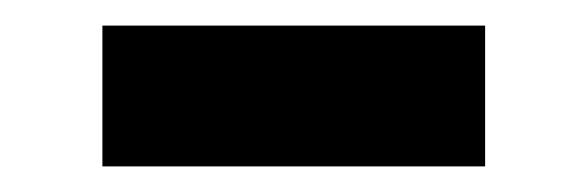

<svg xmlns="http://www.w3.org/2000/svg" viewBox="-20 -331 459 150"><path d="M60 -201V-311H359V-201Z"/></svg>

Font: Livvic SemiBold
Style: Regular
Weight: 600
Designer: Jacques Le Bailly, Baron von Fonthausen
Version: Version 1.001; ttfautohint (v1.8.2)